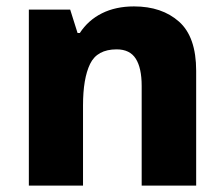

<svg xmlns="http://www.w3.org/2000/svg" viewBox="-20 -579 699 599"><path d="M398 -559Q485 -559 538.5 -511.5Q592 -464 592 -358V0H422V-311Q422 -367 403.5 -396Q385 -425 344 -425Q283 -425 261 -379.5Q239 -334 239 -250V0H70V-549H199L222 -476H229Q255 -516 298 -537.5Q341 -559 398 -559Z"/></svg>

Font: Noto Sans Cherokee ExtraBold
Style: Regular
Weight: 800
Designer: Monotype Design Team
Foundry: Monotype Imaging Inc.
Version: Version 2.001; ttfautohint (v1.8.4.7-5d5b)